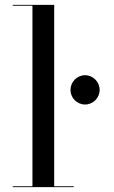

<svg xmlns="http://www.w3.org/2000/svg" viewBox="-20 -770 468 790"><path d="M32.5 -3.5V0H283.5V-3.5H203V-750H32.5V-746.5H113.5V-3.5ZM270 -400C270 -367 297 -340 330 -340C363 -340 390 -367 390 -400C390 -433 363 -460.5 330 -460.5C297 -460.5 270 -433 270 -400Z"/></svg>

Font: Bodoni* 48pt
Style: Regular
Weight: 400
Version: Version 2.3